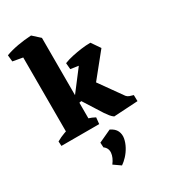

<svg xmlns="http://www.w3.org/2000/svg" viewBox="-248 -850 1121 1277"><g transform="rotate(-30 312.5 -211.5)"><path d="M89 0V-684L207 -737L262 -687V0ZM203 -178 194 -203 255 -238 413 -445 525 -498 571 -431 396 -214ZM417 6Q403 -4 392.5 -17Q382 -30 369 -49L265 -213L414 -267L550 -76Q558 -66 571.5 -61Q585 -56 601 -52L602 -5ZM13 -650 8 -700Q52 -716 103 -725Q154 -734 207 -737L206 -666L130 -629ZM321 -413 317 -461Q347 -473 382 -480.5Q417 -488 453.5 -493Q490 -498 525 -498L521 -426L448 -394ZM15 0 13 -35Q42 -52 75.5 -64Q109 -76 137 -83L127 0ZM186 0 199 -85Q227 -80 257 -71Q287 -62 310 -49L305 0ZM299 314 246 277Q275 239 278 204Q281 169 252 148L250 111L347 66Q382 83 394 109Q406 135 400.5 165Q395 195 379 224.5Q363 254 341 277.5Q319 301 299 314Z"/></g></svg>

Font: Eczar
Style: Bold
Weight: 700
Designer: Vaibhav Singh
Foundry: Rosetta Type Foundry
Version: Version 2.000